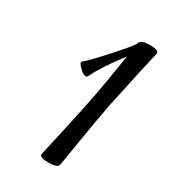

<svg xmlns="http://www.w3.org/2000/svg" viewBox="-180 -822 827 925"><g transform="rotate(30 233.5 -359.5)"><path d="M427.2 -706.5Q402.8 -604 354.5 -376Q339.4 -298.3 315.9 -155.3Q304.2 -83.5 292.5 -11.7Q288.6 8.3 236.8 8.3Q185.1 8.3 189 -11.7Q205.1 -83.5 221.2 -154.8Q252.9 -298.3 268.1 -376Q284.2 -459.5 310.1 -623.5Q232.4 -523.9 194.8 -447.3Q191.9 -441.4 185.1 -441.4Q173.3 -441.4 157.2 -455.6Q131.8 -478 131.8 -487.8Q131.8 -491.2 135.3 -494.1Q160.6 -514.6 238.3 -600.6Q319.8 -690.9 323.7 -706.5Q329.1 -726.6 379.4 -726.6Q431.2 -726.6 427.2 -706.5Z"/></g></svg>

Font: Dai Banna SIL Light
Style: BoldOblique
Weight: 700
Italic angle: -11°
Designer: Victor Gaultney
Foundry: SIL International
Version: Version 2.000